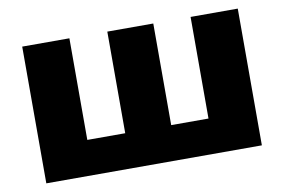

<svg xmlns="http://www.w3.org/2000/svg" viewBox="-64 -659 1131 765"><g transform="rotate(-10 502.0 -276.5)"><path d="M938 0H65.9V-553.2H256.8V-142.1H410.2V-553.2H596.2V-142.1H747.1V-553.2H938Z"/></g></svg>

Font: Open Sans ExtBd
Style: Bold
Weight: 800
Foundry: Ascender Corporation
Version: Version 1.10